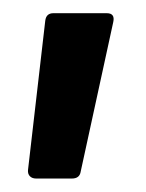

<svg xmlns="http://www.w3.org/2000/svg" viewBox="-20 -177 219 288"><path d="M34.2 90.8Q28.3 90.8 24.9 87.4Q21.5 84 22 78.1L47.9 -146Q49.3 -157.2 60.1 -157.2H140.1Q152.8 -157.2 149.9 -144L101.1 80.1Q99.6 90.8 87.9 90.8Z"/></svg>

Font: Barlow Condensed SemiBold
Style: Regular
Weight: 600
Width: 3
Designer: Jeremy Tribby
Foundry: Tribby Type
Version: Version 1.422;hotconv 1.0.109;makeotfexe 2.5.65596